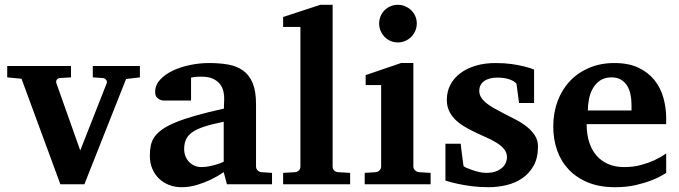

<svg xmlns="http://www.w3.org/2000/svg" viewBox="-20 -760 2799 792"><path d="M500 -434.1 328.1 0H229L68.8 -435.1L9.8 -440.9V-487.8H272.9V-440.9L227.1 -438Q217.8 -437 213.9 -430.7Q210 -424.3 212.9 -416L311 -139.2L419.9 -416Q422.9 -423.3 418 -430.2Q413.1 -437 404.8 -438L362.8 -440.9V-487.8H557.1V-440.9Z M916 0 902.8 -49.8Q877 -32.2 848.6 -18.6Q823.7 -6.8 793 2.7Q762.2 12.2 729 12.2Q701.7 12.2 678 3.2Q654.3 -5.9 636.5 -22.7Q618.7 -39.6 608.4 -63.5Q598.1 -87.4 598.1 -117.2Q598.1 -139.6 601.8 -158.7Q605.5 -177.7 616.5 -194.1Q627.4 -210.4 647.9 -225.3Q668.5 -240.2 702.4 -254.4Q736.3 -268.6 785.6 -282.7Q835 -296.9 903.8 -312V-324.2Q903.8 -331.5 904.3 -337.4Q904.3 -344.2 904.8 -351.1Q905.3 -365.2 901.9 -381.6Q898.4 -397.9 888.2 -411.9Q877.9 -425.8 859.4 -434.8Q840.8 -443.8 811 -443.8Q800.8 -443.8 792.7 -443.4Q784.7 -442.9 779.3 -441.9Q772.9 -440.9 768.1 -439.9V-345.2H665Q652.3 -344.2 642.6 -347.7Q634.3 -350.6 627.2 -357.9Q620.1 -365.2 620.1 -380.9Q620.1 -408.7 639.9 -430.7Q659.7 -452.6 691.7 -468Q723.6 -483.4 763.4 -491.7Q803.2 -500 842.8 -500Q885.7 -500 921.4 -493.7Q957 -487.3 982.7 -469Q1008.3 -450.7 1022.2 -417.5Q1036.1 -384.3 1036.1 -330.1V-73.2Q1036.1 -64 1042.5 -57.4Q1048.8 -50.8 1058.1 -49.8L1102.1 -46.9V0ZM902.8 -257.8Q854.5 -248 823 -237.8Q791.5 -227.5 772.9 -214.4Q754.4 -201.2 747.1 -184.3Q739.7 -167.5 739.7 -145Q739.7 -129.4 744.9 -116Q750 -102.5 759.5 -92.5Q769 -82.5 782.2 -76.7Q795.4 -70.8 811 -70.8Q827.1 -70.8 843.5 -74.2Q859.9 -77.6 873 -81.5Q888.7 -86.4 902.8 -92.8Z M1147.9 0V-46.9L1197.3 -49.8Q1207 -50.8 1213.1 -57.1Q1219.2 -63.5 1219.2 -73.2V-648.9H1147.9V-689.9L1301.3 -740.2H1352.1V-73.2Q1352.1 -63.5 1358.2 -57.1Q1364.3 -50.8 1374 -49.8L1424.3 -46.9V0Z M1484.4 0V-46.9L1530.3 -49.8Q1539.1 -50.8 1545.7 -57.4Q1552.2 -64 1552.2 -73.2V-409.2H1488.3V-450.2L1634.3 -500H1685.1V-73.2Q1685.1 -64 1692.1 -57.4Q1699.2 -50.8 1708 -49.8L1756.3 -46.9V0ZM1699.2 -663.1Q1699.2 -647 1693.1 -632.8Q1687 -618.7 1676.3 -607.9Q1665.5 -597.2 1651.4 -591.1Q1637.2 -585 1621.1 -585Q1605 -585 1590.8 -591.1Q1576.7 -597.2 1566.4 -607.9Q1556.2 -618.7 1550 -632.8Q1543.9 -647 1543.9 -663.1Q1543.9 -679.2 1550 -693.4Q1556.2 -707.5 1566.4 -717.8Q1576.7 -728 1590.8 -734.1Q1605 -740.2 1621.1 -740.2Q1637.2 -740.2 1651.4 -734.1Q1665.5 -728 1676.3 -717.8Q1687 -707.5 1693.1 -693.4Q1699.2 -679.2 1699.2 -663.1Z M2183.1 -335H2121.1L2110.4 -415Q2100.6 -426.3 2080.1 -433.1Q2059.6 -439.9 2032.2 -439.9Q1997.1 -439.9 1977.1 -425.5Q1957 -411.1 1957 -384.8Q1957 -370.1 1965.3 -357.4Q1973.6 -344.7 1987.8 -333.5Q2002 -322.3 2020 -312.3Q2038.1 -302.2 2058.1 -292Q2083 -279.3 2108.4 -266.1Q2133.8 -252.9 2153.8 -236.8Q2173.8 -220.7 2186.5 -200.9Q2199.2 -181.2 2199.2 -155.8Q2199.2 -108.4 2181.2 -76.4Q2163.1 -44.4 2134.3 -24.7Q2105.5 -4.9 2068.8 3.7Q2032.2 12.2 1995.1 12.2Q1958 12.2 1926 8.1Q1894 3.9 1869.6 -1.5Q1841.3 -7.3 1817.4 -15.1V-167H1880.4Q1881.3 -156.7 1883.3 -141.1Q1885.3 -125.5 1887.2 -110.8Q1889.2 -93.8 1892.1 -75.2Q1893.1 -72.8 1903.3 -68.1Q1913.6 -63.5 1927.7 -58.6Q1941.9 -53.7 1957.5 -50.3Q1973.1 -46.9 1985.4 -46.9Q2010.7 -46.9 2027.3 -53.7Q2043.9 -60.5 2053.7 -70.3Q2063.5 -80.1 2067.4 -91.1Q2071.3 -102.1 2071.3 -110.8Q2071.3 -131.3 2058.3 -146.2Q2045.4 -161.1 2024.9 -173.3Q2004.4 -185.5 1978.8 -196.5Q1953.1 -207.5 1928.2 -220.2Q1907.2 -230.5 1888.2 -242.7Q1869.1 -254.9 1854.7 -270Q1840.3 -285.2 1831.8 -304.2Q1823.2 -323.2 1823.2 -348.1Q1823.2 -382.8 1838.1 -410.9Q1853 -439 1879.9 -458.7Q1906.7 -478.5 1943.4 -489.3Q1980 -500 2023.9 -500Q2061 -500 2090.6 -495.8Q2120.1 -491.7 2140.6 -486.3Q2164.6 -480.5 2183.1 -473.1Z M2585 -326.2Q2585 -350.1 2580.6 -371.1Q2576.2 -392.1 2566.2 -407.5Q2556.2 -422.9 2540.5 -431.9Q2524.9 -440.9 2502.9 -440.9Q2475.1 -440.9 2456.3 -428.5Q2437.5 -416 2426 -396.2Q2414.6 -376.5 2409.7 -352.1Q2404.8 -327.6 2404.8 -304.2H2585ZM2728 -46.9Q2702.1 -29.8 2669.9 -17.1Q2642.1 -5.9 2603.5 3.2Q2564.9 12.2 2517.1 12.2Q2453.1 12.2 2405.5 -7.3Q2357.9 -26.9 2325.9 -60.8Q2293.9 -94.7 2278.1 -140.1Q2262.2 -185.5 2262.2 -237.8Q2262.2 -294.4 2280 -342.5Q2297.9 -390.6 2330.8 -425.5Q2363.8 -460.4 2410.4 -480.2Q2457 -500 2514.2 -500Q2572.8 -500 2613.5 -480.7Q2654.3 -461.4 2679.7 -429.4Q2705.1 -397.5 2716.6 -356.4Q2728 -315.4 2728 -272V-248H2399.9Q2399.9 -207 2410.2 -174.3Q2420.4 -141.6 2440.2 -118.7Q2460 -95.7 2488.8 -83.3Q2517.6 -70.8 2554.2 -70.8Q2592.3 -70.8 2623.8 -79.3Q2655.3 -87.9 2678.7 -98.6Q2705.6 -111.3 2728 -127Z"/></svg>

Font: Charis SIL CyrE
Style: Bold
Weight: 700
Foundry: SIL International
Version: Version 5.000